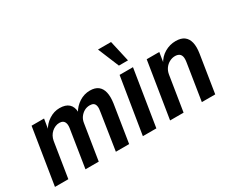

<svg xmlns="http://www.w3.org/2000/svg" viewBox="-111 -1105 1755 1466"><g transform="rotate(-30 767.0 -372.0)"><path d="M23 0 102 -494H212L197 -402H193Q216 -447 260 -475.5Q304 -504 353 -504Q406 -504 433.5 -479Q461 -454 463 -406L459 -404Q483 -448 526.5 -476Q570 -504 621 -504Q666 -504 692.5 -483.5Q719 -463 728 -424Q737 -385 729 -329L677 0H560L609 -317Q616 -353 612 -372Q608 -391 596 -399Q584 -407 564 -407Q537 -407 515 -394.5Q493 -382 477.5 -360.5Q462 -339 458 -308L409 0H292L342 -317Q349 -353 344 -372Q339 -391 326.5 -399Q314 -407 296 -407Q277 -407 259.5 -399.5Q242 -392 227.5 -379Q213 -366 203.5 -348.5Q194 -331 190 -309L141 0Z M798 0 878 -494H996L917 0ZM909 -558 832 -744H947L989 -558Z M1038 0 1117 -494H1228L1213 -401H1208Q1234 -451 1279.5 -477.5Q1325 -504 1377 -504Q1424 -504 1451 -484Q1478 -464 1487.5 -425.5Q1497 -387 1488 -329L1436 0H1318L1368 -317Q1374 -352 1369 -371Q1364 -390 1350 -398.5Q1336 -407 1315 -407Q1290 -407 1266.5 -394.5Q1243 -382 1227 -360Q1211 -338 1206 -308L1157 0Z"/></g></svg>

Font: Nunito Sans 10pt Condensed
Style: Bold Italic
Weight: 700
Width: 3
Italic angle: -9°
Designer: Vernon Adams
Foundry: Vernon Adams
Version: Version 3.101;gftools[0.9.27]